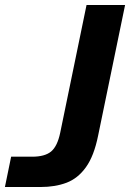

<svg xmlns="http://www.w3.org/2000/svg" viewBox="-54 -749 521 769"><path d="M-34.3 0 -9.4 -121.4H75.1Q125.4 -121.4 150.6 -142.1Q175.7 -162.9 187.1 -217.1L292.6 -729H447L339.1 -206.4Q322.6 -124.3 290.2 -79.3Q257.9 -34.3 212.4 -17.1Q167 0 108.9 0Z"/></svg>

Font: Mona Sans ExtraLight
Style: Italic
Weight: 200
Italic angle: -11.6951°
Designer: Deni Anggara
Foundry: GitHub
Version: Version 2.000